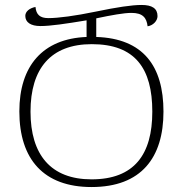

<svg xmlns="http://www.w3.org/2000/svg" viewBox="-20 -744 738 774"><path d="M349 10C550 10 639 -109 639 -294C639 -478 557 -589 368 -595V-670C430 -683 479 -692 510 -692C556 -692 571 -672 575 -638C597 -641 615 -660 615 -679C615 -710 593 -724 551 -724C511 -724 452 -715 365 -697C283 -680 215 -671 175 -671C141 -671 126 -685 123 -716C98 -711 82 -697 82 -680C82 -654 104 -639 143 -639C184 -639 244 -648 329 -662V-595C152 -588 58 -478 58 -295C58 -101 157 10 349 10ZM349 -21C185 -21 103 -120 103 -294C103 -468 185 -566 350 -566C525 -566 594 -468 594 -294C594 -121 521 -21 349 -21Z"/></svg>

Font: Noto Serif Georgian ExtraLight
Style: Regular
Weight: 200
Designer: Monotype Design Team, Akaki Razmadze
Foundry: Google LLC
Version: Version 2.003